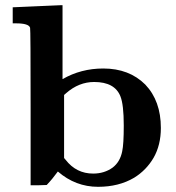

<svg xmlns="http://www.w3.org/2000/svg" viewBox="-20 -714 679 740"><path d="M32 -686 123 -690 215 -694H221V-409Q292 -450 378 -450Q478 -450 540 -388Q600 -325 600 -221Q600 -155 572 -106Q544 -58 497 -29Q438 6 358 6Q271 6 203 -53Q182 -24 160 -1L129 0H98V-301Q98 -601 96 -607Q91 -624 42 -624H29V-686ZM343 -398Q284 -398 235 -355L227 -348V-105L233 -98Q274 -45 339 -45Q382 -45 414 -68Q443 -90 451 -131Q457 -158 457 -230Q457 -311 444 -343Q422 -398 343 -398Z"/></svg>

Font: KaTeX_Main
Style: Bold
Weight: 700
Version: Version